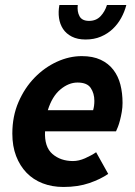

<svg xmlns="http://www.w3.org/2000/svg" viewBox="-20 -731 536 763"><path d="M29 -200Q29 -269 53.5 -325.5Q78 -382 117.5 -422.5Q157 -463 206 -485.5Q255 -508 305 -508Q349 -508 380 -493.5Q411 -479 430.5 -453.5Q450 -428 458.5 -394.5Q467 -361 467 -322Q467 -304 464 -286.5Q461 -269 457 -253.5Q453 -238 448.5 -226.5Q444 -215 441 -209H159Q156 -147 188.5 -119Q221 -91 270 -91Q293 -91 318 -102Q343 -113 362 -126L410 -40Q380 -19 335 -3.5Q290 12 232 12Q187 12 149.5 -2.5Q112 -17 85.5 -44.5Q59 -72 44 -111Q29 -150 29 -200ZM350 -293Q355 -310 355 -330Q355 -360 340.5 -381.5Q326 -403 288 -403Q253 -403 220 -375.5Q187 -348 170 -293ZM320 -574Q288 -574 265.5 -585.5Q243 -597 230.5 -616Q218 -635 214.5 -659.5Q211 -684 216 -711H289Q286 -685 296 -666.5Q306 -648 334 -648Q362 -648 379.5 -666.5Q397 -685 405 -711H482Q475 -684 461.5 -659.5Q448 -635 428 -616Q408 -597 381 -585.5Q354 -574 320 -574Z"/></svg>

Font: mr_Source Sans Pro
Style: Bold Italic
Weight: 700
Italic angle: -11°
Designer: Paul D. Hunt
Foundry: Adobe Systems Incorporated
Version: Version 1.036;July 10, 2024;FontCreator 11.5.0.2430 64-bit